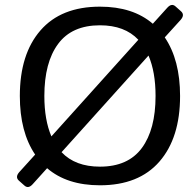

<svg xmlns="http://www.w3.org/2000/svg" viewBox="-20 -742 784 784"><path d="M61 -350.1Q61 -521 145.3 -617.9Q229.5 -714.8 388.2 -714.8Q522.9 -714.8 604 -645L663.1 -710.4Q681.2 -730.5 697.3 -715.3L719.2 -695.8Q735.4 -681.2 717.8 -661.1L652.8 -589.4Q715.3 -497.1 715.3 -350.1Q715.3 -179.2 631.1 -82.3Q546.9 14.6 388.2 14.6Q253.4 14.6 172.4 -55.2L113.3 10.3Q95.2 30.3 79.1 15.1L57.1 -4.4Q41 -19 58.6 -39.1L123.5 -110.8Q61 -203.1 61 -350.1ZM161.1 -350.1Q161.1 -252 189.9 -185.1L544.9 -579.6Q489.3 -638.7 388.2 -638.7Q273.4 -638.7 217.3 -562.7Q161.1 -486.8 161.1 -350.1ZM231.4 -120.6Q287.1 -61.5 388.2 -61.5Q502.9 -61.5 559.1 -137.5Q615.2 -213.4 615.2 -350.1Q615.2 -448.2 586.4 -515.1Z"/></svg>

Font: Istok Web
Style: Regular
Weight: 400
Designer: Andrey V. Panov
Foundry: Andrey V. Panov
Version: Version 1.0.2g